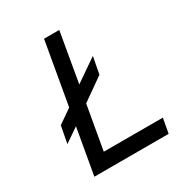

<svg xmlns="http://www.w3.org/2000/svg" viewBox="-166 -814 869 929"><g transform="rotate(-30 268.0 -350.0)"><path d="M92 0 137 -256 58 -202 76 -297 154 -351 215 -700H300L252 -423L378 -510L360 -415L235 -327L192 -82H522L507 0Z"/></g></svg>

Font: Overpass
Style: Italic
Weight: 400
Italic angle: -10°
Designer: Delve Withrington, Dave Bailey, Thomas Jockin
Foundry: Delve Fonts LLC
Version: Version 4.000